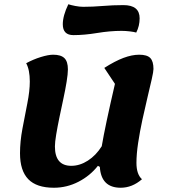

<svg xmlns="http://www.w3.org/2000/svg" viewBox="-20 -857 795 902"><path d="M233 25Q152 25 113 -15Q74 -55 74 -137Q74 -192 85.5 -253Q97 -314 108.5 -372Q120 -430 120 -474Q120 -529 103 -560Q136 -578 171.5 -589Q207 -600 230 -600Q266 -600 282.5 -584Q299 -568 299 -531Q299 -510 293 -473Q287 -436 277.5 -392Q268 -348 259 -304.5Q250 -261 244 -225Q238 -189 238 -169Q238 -78 315 -78Q355 -78 393 -102.5Q431 -127 458 -170Q474 -265 520 -463L470 -538Q520 -570 560 -585Q600 -600 634 -600Q671 -600 686 -584.5Q701 -569 701 -533Q701 -521 693 -485.5Q685 -450 673 -400Q661 -350 649 -294.5Q637 -239 629 -186Q621 -133 621 -92Q621 -38 647 -15Q601 25 547 25Q455 25 449 -73L440 -78Q403 -31 348.5 -3Q294 25 233 25ZM325 -692Q275 -692 275 -743Q275 -783 301 -837Q313 -833 333.5 -829Q354 -825 371 -825Q416 -825 463 -829Q510 -833 560 -833Q636 -833 636 -771Q636 -735 620 -704Q611 -707 590.5 -709.5Q570 -712 551 -712Q497 -712 436.5 -702Q376 -692 325 -692Z"/></svg>

Font: Lemonada SemiBold
Style: Regular
Weight: 600
Designer: Mohamed Gaber (Arabic), Eduardo Tunni (Latin)
Foundry: Kief Type Foundry
Version: Version 4.005; ttfautohint (v1.8.3)